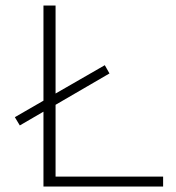

<svg xmlns="http://www.w3.org/2000/svg" viewBox="-20 -678 639 698"><path d="M573 -36V0H138V-272L52 -222L34 -252L138 -312V-658H182V-338L361 -441L378 -411L182 -297V-36Z"/></svg>

Font: Ysabeau Light
Style: Regular
Weight: 300
Designer: Christian Thalmann (Catharsis Fonts)
Version: Version 0.003